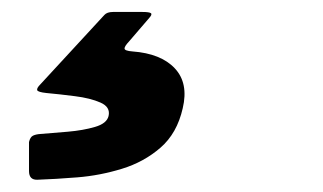

<svg xmlns="http://www.w3.org/2000/svg" viewBox="-20 -26 540 321"><path d="M28.5 260V211.5Q30.5 203 35.2 200.8Q40 198.5 47.5 198Q68 196.5 93.5 194.2Q119 192 138.8 186.2Q158.5 180.5 161.5 168Q165 153 148 145.5Q131 138 105.2 134.8Q79.5 131.5 57.5 129.5Q43.5 128 42.2 124.8Q41 121.5 47.5 115L154.5 -1Q159 -6 169 -6H218Q229.5 -6 232.2 -4Q235 -2 229.5 4L196 43Q188 51.5 188.2 55.2Q188.5 59 201.5 60Q249 63.5 272.2 88.2Q295.5 113 285.5 155Q276 197 248.2 221Q220.5 245 183.8 256.2Q147 267.5 109.5 270.5Q72 273.5 42.5 274.5Q28.5 275 28.5 260Z"/></svg>

Font: Besley* Condensed Fatface
Style: Italic
Weight: 900
Width: 3
Italic angle: -13°
Designer: Owen Earl
Foundry: indestructible type*
Version: Version 3.000; ttfautohint (v1.8.3)